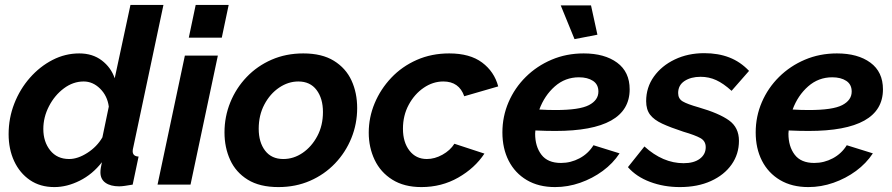

<svg xmlns="http://www.w3.org/2000/svg" viewBox="-20 -750 3625 780"><path d="M201 10Q143 10 101.5 -18.5Q60 -47 37.5 -95.5Q15 -144 15 -205Q15 -270 38 -329Q61 -388 101.5 -434Q142 -480 193.5 -506.5Q245 -533 302 -533Q356 -533 393.5 -504.5Q431 -476 446 -432L510 -730H644L522 -154Q519 -142 519 -136Q519 -115 543 -114L519 0Q501 3 487.5 5Q474 7 464 7Q429 7 408.5 -7.5Q388 -22 388 -50Q388 -65 394 -91Q356 -42 304 -16Q252 10 201 10ZM261 -104Q296 -104 335 -129Q374 -154 396 -192L422 -317Q416 -361 386.5 -390Q357 -419 320 -419Q277 -419 239.5 -391Q202 -363 179 -318.5Q156 -274 156 -226Q156 -174 184 -139Q212 -104 261 -104Z M775 -730H909L881 -597H747ZM731 -524H865L754 0H620Z M1111 10Q1035 10 986.5 -20Q938 -50 915 -100.5Q892 -151 892 -212Q892 -276 915.5 -334Q939 -392 982 -437Q1025 -482 1083.5 -507.5Q1142 -533 1212 -533Q1288 -533 1336.5 -503Q1385 -473 1408 -423Q1431 -373 1431 -311Q1431 -247 1407.5 -189Q1384 -131 1341 -86Q1298 -41 1239.5 -15.5Q1181 10 1111 10ZM1131 -104Q1173 -104 1209.5 -129Q1246 -154 1269 -197Q1292 -240 1292 -295Q1292 -350 1266 -384.5Q1240 -419 1192 -419Q1151 -419 1114 -394Q1077 -369 1054 -325.5Q1031 -282 1031 -227Q1031 -172 1057 -138Q1083 -104 1131 -104Z M1692 10Q1622 10 1574 -20Q1526 -50 1502 -100.5Q1478 -151 1478 -211Q1478 -273 1502 -330.5Q1526 -388 1569.5 -434Q1613 -480 1673 -506.5Q1733 -533 1805 -533Q1889 -533 1938.5 -496Q1988 -459 2004 -399L1866 -359Q1845 -419 1781 -419Q1739 -419 1701.5 -393.5Q1664 -368 1640.5 -324.5Q1617 -281 1617 -227Q1617 -172 1643.5 -138Q1670 -104 1714 -104Q1746 -104 1777.5 -121.5Q1809 -139 1826 -166L1948 -126Q1909 -67 1841.5 -28.5Q1774 10 1692 10Z M2235 10Q2168 10 2120 -18.5Q2072 -47 2046.5 -97Q2021 -147 2021 -212Q2021 -277 2046 -335Q2071 -393 2116 -437.5Q2161 -482 2221 -507.5Q2281 -533 2351 -533Q2436 -533 2487 -495.5Q2538 -458 2538 -387Q2538 -218 2236 -218Q2218 -218 2197.5 -218.5Q2177 -219 2155 -220Q2154 -214 2154 -207Q2154 -155 2179.5 -121.5Q2205 -88 2259 -88Q2299 -88 2334.5 -107Q2370 -126 2391 -160L2497 -127Q2470 -86 2428.5 -55.5Q2387 -25 2337 -7.5Q2287 10 2235 10ZM2332 -436Q2276 -436 2234 -399Q2192 -362 2171 -305Q2188 -304 2204.5 -303.5Q2221 -303 2237 -303Q2334 -303 2372.5 -323Q2411 -343 2411 -378Q2411 -407 2389 -421.5Q2367 -436 2332 -436ZM2258 -728H2381L2407 -609L2314 -591Z M2742 10Q2677 10 2621 -11Q2565 -32 2531 -71L2598 -155Q2673 -87 2757 -87Q2799 -87 2823 -105Q2847 -123 2847 -152Q2847 -177 2825.5 -189Q2804 -201 2756 -215Q2704 -232 2670.5 -247.5Q2637 -263 2621 -284Q2605 -305 2605 -339Q2605 -395 2636.5 -439Q2668 -483 2721.5 -508.5Q2775 -534 2841 -534Q2898 -534 2943 -516.5Q2988 -499 3023 -462L2952 -381Q2919 -411 2889.5 -424.5Q2860 -438 2826 -438Q2787 -438 2761 -421Q2735 -404 2735 -372Q2735 -349 2753.5 -338Q2772 -327 2818 -314Q2901 -290 2941.5 -261Q2982 -232 2982 -178Q2982 -124 2952 -81.5Q2922 -39 2868 -14.5Q2814 10 2742 10Z M3264 10Q3197 10 3149 -18.5Q3101 -47 3075.5 -97Q3050 -147 3050 -212Q3050 -277 3075 -335Q3100 -393 3145 -437.5Q3190 -482 3250 -507.5Q3310 -533 3380 -533Q3465 -533 3516 -495.5Q3567 -458 3567 -387Q3567 -218 3265 -218Q3247 -218 3226.5 -218.5Q3206 -219 3184 -220Q3183 -214 3183 -207Q3183 -155 3208.5 -121.5Q3234 -88 3288 -88Q3328 -88 3363.5 -107Q3399 -126 3420 -160L3526 -127Q3499 -86 3457.5 -55.5Q3416 -25 3366 -7.5Q3316 10 3264 10ZM3361 -436Q3305 -436 3263 -399Q3221 -362 3200 -305Q3217 -304 3233.5 -303.5Q3250 -303 3266 -303Q3363 -303 3401.5 -323Q3440 -343 3440 -378Q3440 -407 3418 -421.5Q3396 -436 3361 -436Z"/></svg>

Font: Raleway
Style: Bold Italic
Weight: 700
Italic angle: -12°
Designer: Matt McInerney, Pablo Impallari, Rodrigo Fuenzalida
Foundry: Matt McInerney, Pablo Impallari, Rodrigo Fuenzalida
Version: Version 4.101;RELEASE